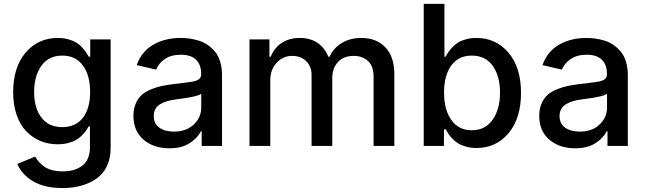

<svg xmlns="http://www.w3.org/2000/svg" viewBox="-20 -747 3304 983"><path d="M300.3 215.8Q208.5 215.8 150.1 181.4Q91.8 147 68.4 92.3L159.7 54.7Q168.5 69.3 178 80.3Q187.5 91.3 203.9 104Q220.2 116.7 245.1 123.5Q270 130.4 301.3 130.4Q364.7 130.4 402.6 99.9Q440.4 69.3 440.4 7.8V-99.6H433.6Q426.8 -86.9 419.4 -76.7Q412.1 -66.4 398.4 -52.7Q384.8 -39.1 368.9 -30Q353 -21 328.6 -14.6Q304.2 -8.3 275.4 -8.3Q226.6 -8.3 185.3 -25.9Q144 -43.5 113 -76.2Q82 -108.9 64.7 -160.2Q47.4 -211.4 47.4 -274.9Q47.4 -402.8 111.3 -477.8Q175.3 -552.7 276.4 -552.7Q305.2 -552.7 330.1 -545.7Q355 -538.6 370.4 -529.3Q385.7 -520 399.7 -504.9Q413.6 -489.7 419.9 -480.2Q426.3 -470.7 434.1 -457H441.9V-545.4H546.4V12.2Q546.4 63.5 527.6 103Q508.8 142.6 475.1 166.7Q441.4 190.9 397.2 203.4Q353 215.8 300.3 215.8ZM298.8 -96.2Q367.2 -96.2 404.3 -143.8Q441.4 -191.4 441.4 -276.4Q441.4 -361.3 404.3 -411.9Q367.2 -462.4 298.8 -462.4Q229.5 -462.4 192.1 -410.4Q154.8 -358.4 154.8 -276.4Q154.8 -193.8 192.1 -145Q229.5 -96.2 298.8 -96.2Z M847.2 12.2Q766.6 12.2 714.8 -32Q663.1 -76.2 663.1 -154.3Q663.1 -189.9 675.3 -217.5Q687.5 -245.1 706.3 -261.7Q725.1 -278.3 754.4 -290Q783.7 -301.8 810.1 -307.1Q836.4 -312.5 872.1 -316.9Q958 -326.7 972.2 -330.1Q1003.4 -337.4 1008.3 -356Q1009.8 -360.4 1009.8 -366.7V-369.1Q1009.8 -416 983.4 -441.4Q957 -466.8 906.2 -466.8Q856.4 -466.8 824.5 -445.1Q792.5 -423.3 779.3 -390.6L679.7 -413.6Q705.1 -484.4 765.4 -518.6Q825.7 -552.7 904.8 -552.7Q928.2 -552.7 950.7 -549.6Q973.1 -546.4 998 -538.8Q1022.9 -531.2 1043.5 -516.8Q1064 -502.4 1080.8 -482.4Q1097.7 -462.4 1107.2 -431.4Q1116.7 -400.4 1116.7 -362.3V0H1012.7V-74.7H1008.3Q990.7 -39.1 950 -13.4Q909.2 12.2 847.2 12.2ZM870.6 -73.2Q934.1 -73.2 972.2 -109.6Q1010.3 -146 1010.3 -196.8V-267.1Q995.6 -252.4 878.9 -237.8Q854 -234.4 835.2 -228.8Q816.4 -223.1 800.3 -213.6Q784.2 -204.1 775.6 -188.7Q767.1 -173.3 767.1 -152.8Q767.1 -114.3 795.4 -93.8Q823.7 -73.2 870.6 -73.2Z M1257.3 0V-545.4H1359.4V-456.5H1366.2Q1383.8 -502 1422.4 -527.3Q1460.9 -552.7 1514.6 -552.7Q1568.4 -552.7 1605.5 -527.6Q1642.6 -502.4 1661.1 -456.5H1667Q1687 -501 1730 -526.9Q1772.9 -552.7 1830.6 -552.7Q1907.2 -552.7 1953.1 -504.6Q1999 -456.5 1999 -365.7V0H1892.6V-356Q1892.6 -408.7 1864 -434.8Q1835.4 -460.9 1790.5 -460.9Q1739.7 -460.9 1710.4 -429.4Q1681.2 -397.9 1681.2 -347.7V0H1575.2V-362.8Q1575.2 -406.7 1547.6 -433.8Q1520 -460.9 1475.6 -460.9Q1429.2 -460.9 1396.5 -425.8Q1363.8 -390.6 1363.8 -336.4V0Z M2149.4 0V-727.1H2255.4V-457H2261.7Q2269.5 -471.2 2275.6 -480.5Q2281.7 -489.7 2295.9 -504.9Q2310.1 -520 2325.2 -529.3Q2340.3 -538.6 2365 -545.7Q2389.6 -552.7 2418.5 -552.7Q2519.5 -552.7 2583.5 -477.1Q2647.5 -401.4 2647.5 -271.5Q2647.5 -141.6 2584 -65.4Q2520.5 10.7 2419.4 10.7Q2391.1 10.7 2366.7 3.9Q2342.3 -2.9 2326.4 -12.5Q2310.5 -22 2296.6 -36.6Q2282.7 -51.3 2275.9 -61.5Q2269 -71.8 2261.7 -85H2252.9V0ZM2253.4 -272.9Q2253.4 -185.1 2290.8 -132.6Q2328.1 -80.1 2395.5 -80.1Q2464.4 -80.1 2502.2 -134Q2540 -188 2540 -272.9Q2540 -357.4 2502.7 -409.9Q2465.3 -462.4 2395.5 -462.4Q2327.1 -462.4 2290.3 -411.4Q2253.4 -360.4 2253.4 -272.9Z M2924.8 12.2Q2844.2 12.2 2792.5 -32Q2740.7 -76.2 2740.7 -154.3Q2740.7 -189.9 2752.9 -217.5Q2765.1 -245.1 2783.9 -261.7Q2802.7 -278.3 2832 -290Q2861.3 -301.8 2887.7 -307.1Q2914.1 -312.5 2949.7 -316.9Q3035.6 -326.7 3049.8 -330.1Q3081.1 -337.4 3085.9 -356Q3087.4 -360.4 3087.4 -366.7V-369.1Q3087.4 -416 3061 -441.4Q3034.7 -466.8 2983.9 -466.8Q2934.1 -466.8 2902.1 -445.1Q2870.1 -423.3 2856.9 -390.6L2757.3 -413.6Q2782.7 -484.4 2843 -518.6Q2903.3 -552.7 2982.4 -552.7Q3005.9 -552.7 3028.3 -549.6Q3050.8 -546.4 3075.7 -538.8Q3100.6 -531.2 3121.1 -516.8Q3141.6 -502.4 3158.4 -482.4Q3175.3 -462.4 3184.8 -431.4Q3194.3 -400.4 3194.3 -362.3V0H3090.3V-74.7H3085.9Q3068.4 -39.1 3027.6 -13.4Q2986.8 12.2 2924.8 12.2ZM2948.2 -73.2Q3011.7 -73.2 3049.8 -109.6Q3087.9 -146 3087.9 -196.8V-267.1Q3073.2 -252.4 2956.5 -237.8Q2931.6 -234.4 2912.8 -228.8Q2894 -223.1 2877.9 -213.6Q2861.8 -204.1 2853.3 -188.7Q2844.7 -173.3 2844.7 -152.8Q2844.7 -114.3 2873 -93.8Q2901.4 -73.2 2948.2 -73.2Z"/></svg>

Font: Interop Med
Style: Regular
Weight: 500
Designer: Rasmus Andersson, Google, Jang Haemin
Foundry: jhaemin
Version: Version 1.007